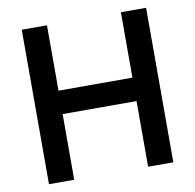

<svg xmlns="http://www.w3.org/2000/svg" viewBox="-82 -834 934 918"><g transform="rotate(-10 384.5 -375.0)"><path d="M563.8 -750H686.2V0H563.8V-318.8H205V0H82.5V-750H205V-432.5H563.8Z"/></g></svg>

Font: Now Medium
Style: Regular
Weight: 500
Designer: Alfredo Marco Pradil
Foundry: Alfredo Marco Pradil
Version: Version 1.002;PS 001.002;hotconv 1.0.88;makeotf.lib2.5.64775